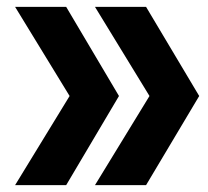

<svg xmlns="http://www.w3.org/2000/svg" viewBox="-20 -540 606 560"><path d="M406 0H257L416 -260L257 -520H406L561 -260ZM173 0H24L183 -260L24 -520H173L327 -260Z"/></svg>

Font: M PLUS 1 Thin ExtraBold
Style: Regular
Weight: 800
Version: Version 1.001